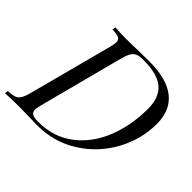

<svg xmlns="http://www.w3.org/2000/svg" viewBox="-198 -900 1091 1091"><g transform="rotate(45 347.5 -354.0)"><path d="M230 0Q207 0 171.9 -1.5Q88.4 -2.9 89.8 -2.9Q9.3 -2.9 -29.8 0L-26.9 -20Q7.3 -21.5 24.7 -27.8Q42 -34.2 52.7 -51.5Q63.5 -68.8 73.2 -106L204.1 -602.1Q213.4 -638.2 213.4 -651.4Q213.4 -670.9 198.7 -679Q184.1 -687 146 -688L148.9 -708Q202.6 -704.6 246.6 -704.6L271 -705.1L312 -706.1Q390.1 -708 421.9 -708Q562.5 -708 633.3 -651.9Q704.1 -595.7 704.1 -486.8Q704.1 -361.8 642.3 -249.5Q580.6 -137.2 471.9 -68.6Q363.3 0 230 0ZM607.9 -512.2Q607.9 -602.5 557.1 -646.2Q506.3 -689.9 394 -689.9Q362.8 -689.9 345.2 -682.9Q327.6 -675.8 316.9 -657.7Q306.2 -639.6 296.9 -604L166 -104Q156.7 -69.3 156.7 -54.7Q156.7 -35.6 170.4 -26.9Q184.1 -18.1 217.8 -18.1Q341.8 -18.1 429.9 -85.7Q518.1 -153.3 563 -265.9Q607.9 -378.4 607.9 -512.2Z"/></g></svg>

Font: TypoPRO Playfair Display
Style: Italic
Weight: 400
Italic angle: -14°
Designer: Claus Eggers Sørensen
Foundry: Claus Eggers Sørensen
Version: Version 1.004;PS 001.004;hotconv 1.0.70;makeotf.lib2.5.58329